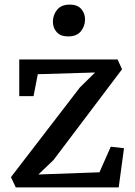

<svg xmlns="http://www.w3.org/2000/svg" viewBox="-20 -813 584 833"><path d="M392.5 -498.5 144 -491 125.5 -396H63.5V-555H490L509.5 -512.5L212 -118.5L146.5 -56L411.5 -65.5L460.5 -176.5L518 -170L495 0H48.5L27.5 -44.5L326.5 -433.5ZM275 -655Q242.5 -655 226 -673.8Q209.5 -692.5 209.5 -719Q209.5 -747.5 227.5 -770.2Q245.5 -793 282.5 -793H283.5Q316 -793 332.5 -774Q349 -755 349 -728.5Q349 -700 331 -677.5Q313 -655 276 -655Z"/></svg>

Font: Merriweather
Style: Regular
Weight: 400
Designer: Eben Sorkin
Foundry: Eben Sorkin
Version: Version 2.100; ttfautohint (v1.7.19-72a1) -l 8 -r 50 -G 200 